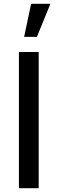

<svg xmlns="http://www.w3.org/2000/svg" viewBox="-20 -995 304 1015"><path d="M246.5 -975H144.5L107.5 -800H175ZM184.5 0H80V-720H184.5Z"/></svg>

Font: Hauora SemiBold
Style: Regular
Weight: 600
Designer: Wayne Shih
Foundry: WCYS
Version: Version 1.001